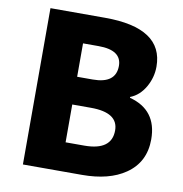

<svg xmlns="http://www.w3.org/2000/svg" viewBox="-82 -822 860 900"><g transform="rotate(10 347.5 -372.0)"><path d="M86 -744H346Q623 -744 623 -560Q623 -509 597 -463Q570 -416 526 -399V-395Q658 -360 658 -220Q658 -111 573 -53Q496 0 367 0H86ZM339 -449Q449 -449 449 -533Q449 -608 339 -608H265V-449ZM354 -137Q484 -137 484 -232Q484 -317 354 -317H265V-137Z"/></g></svg>

Font: KaiGen Gothic KR Heavy
Style: Heavy
Weight: 900
Designer: Ryoko NISHIZUKA  (kana & ideographs); Paul D. Hunt (Latin, Greek & Cyrillic); Wenlong ZHANG  (bopomofo); Sandoll Communi
Foundry: Adobe Systems Incorporated
Version: Version 1.002 March 28, 2018